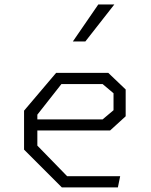

<svg xmlns="http://www.w3.org/2000/svg" viewBox="-20 -818 660 838"><path d="M85 -165V-335L225 -500H452.5L528.5 -427.5V-310.5L460.5 -248.5H114V-297H428L475.5 -337V-411L428 -451H248L143 -317.5V-182.5L273 -49H504.5L494.5 0H250ZM479 -798.5H409L298 -637H352.5Z"/></svg>

Font: Monaspace Krypton Var ExLight
Style: Regular
Weight: 200
Designer: Riley Cran and the Lettermatic Team
Version: Version 1.200 (Monaspace Krypton Var)